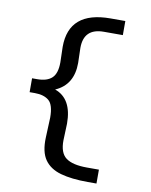

<svg xmlns="http://www.w3.org/2000/svg" viewBox="-88 -769 726 926"><g transform="rotate(10 275.0 -306.0)"><path d="M406 92Q327 92 273.5 77Q220 62 193.5 24Q167 -14 170 -85L174 -182Q174 -245 149.5 -265.5Q125 -286 81 -286H55V-354H80Q128 -354 152 -376.5Q176 -399 176 -453L174 -529Q174 -704 378 -704H450V-635H357Q259 -635 259 -539L261 -465Q261 -358 174 -320Q259 -290 259 -168L256 -86Q255 -24 287.5 0Q320 24 390 24H449V92Z"/></g></svg>

Font: Inconsolata SemiExpanded Medium
Style: Regular
Weight: 500
Width: 6
Monospace: yes
Designer: Raph Levien, Cyreal, Brenton Simpson
Foundry: Raph Levien, Cyreal, Google
Version: Version 3.001; ttfautohint (v1.8.2.53-6de2)